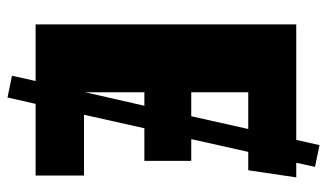

<svg xmlns="http://www.w3.org/2000/svg" viewBox="-200 -597 872 512"><g transform="rotate(90 236.0 -341.0)"><path d="M322 -290 286 -129H448V0H257L240 75L182 63L196 0H45V-695H353L367 -757L425 -745L414 -695H453L434 -567H385L351 -415H409V-290ZM226 -567V-415H290L324 -567ZM226 -290V-132L262 -290Z"/></g></svg>

Font: Fira Sans Condensed ExtraBold
Style: Regular
Weight: 800
Width: 3
Designer: Carrois Corporate & Edenspiekermann AG
Foundry: Carrois Corporate GbR & Edenspiekermann AG
Version: Version 4.203